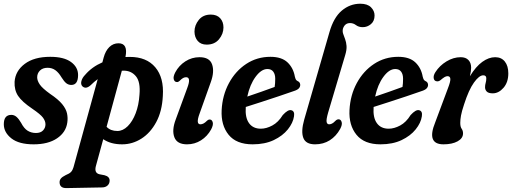

<svg xmlns="http://www.w3.org/2000/svg" viewBox="-22 -748 2686 1007"><path d="M166.5 -50.5Q191 -50.5 203.8 -64Q216.5 -77.5 216.5 -96Q216.5 -113 203.5 -130.8Q190.5 -148.5 147 -178Q93 -214.5 72.8 -245.2Q52.5 -276 54.5 -319Q58.5 -376 107.8 -413Q157 -450 241.5 -450Q313 -450 350.2 -423Q387.5 -396 387.5 -354.5Q387.5 -302.5 352 -302.5Q337.5 -302.5 326 -311.2Q314.5 -320 300.5 -342.5Q286 -367 268.5 -379.8Q251 -392.5 227.5 -392.5Q202 -392.5 187.5 -378Q173 -363.5 173 -342.5Q173 -325 186.5 -305Q200 -285 241 -255.5Q283.5 -227 304 -202Q324.5 -177 329.5 -153.2Q334.5 -129.5 331 -105.5Q324 -54 277.2 -22.5Q230.5 9 154.5 9Q77.5 9 37.8 -22.2Q-2 -53.5 -2 -96.5Q-2 -145.5 37.5 -145.5Q52.5 -145.5 64.8 -134.8Q77 -124 88.5 -104Q104 -74 123.2 -62.2Q142.5 -50.5 166.5 -50.5Z M454.5 -302Q428.5 -278 410 -295.5Q400.5 -305.5 405 -323Q409.5 -340.5 425 -356Q460 -397 515 -421L521.5 -445.5Q531 -481 551.2 -501Q571.5 -521 599.5 -521Q650.5 -521 636 -449Q647.5 -449.5 659 -449.5Q746.5 -449.5 792.5 -395Q838.5 -340.5 832 -244.5Q828 -164.5 797.5 -107.8Q767 -51 719.8 -21Q672.5 9 618.5 9Q558.5 9 519.5 -18L481 122.5Q471 159.5 500 166L526 171Q553 178 553 199Q553 215 542 225Q531 235 513 235L326.5 238.5Q290.5 239 290.5 207.5Q290.5 196.5 297.5 188Q304.5 179.5 322.5 170.5Q342.5 162.5 350.8 153.5Q359 144.5 363.5 129L490.5 -333Q472 -319.5 454.5 -302ZM626 -377.5Q621.5 -377.5 617 -377L537 -83Q557.5 -61 593.5 -61Q622.5 -61 647.8 -86Q673 -111 689.5 -153.8Q706 -196.5 709.5 -251Q715.5 -318 691 -347.8Q666.5 -377.5 626 -377.5Z M1062 -514Q1031.5 -514 1015 -533.2Q998.5 -552.5 998 -582Q998 -615.5 1020.5 -643.5Q1043 -671.5 1083.5 -671.5Q1115.5 -671.5 1132.8 -652.5Q1150 -633.5 1150 -604Q1150 -570.5 1126.8 -542.2Q1103.5 -514 1062 -514ZM1024.5 -151.5Q1004 -96 1029 -96Q1036.5 -96 1044.8 -100Q1053 -104 1063.5 -114.5Q1072 -122.5 1080 -121Q1090 -120 1093.8 -106.2Q1097.5 -92.5 1085.5 -69.5Q1065.5 -33 1032.2 -12Q999 9 959 9Q906.5 9 892.5 -28.2Q878.5 -65.5 899.5 -121L960.5 -287.5Q981.5 -343 954 -343Q946 -343 938.2 -338.8Q930.5 -334.5 919.5 -323.5Q911 -316 903.5 -318Q893 -319 889.2 -332.5Q885.5 -346 897.5 -369Q916.5 -404.5 950.2 -426.2Q984 -448 1024.5 -448Q1077 -448 1090.2 -410.5Q1103.5 -373 1084 -318.5Z M1520 -138Q1515 -103.5 1487.8 -69.5Q1460.5 -35.5 1413.8 -13.2Q1367 9 1303 9Q1218 9 1177.2 -41Q1136.5 -91 1140.5 -170.5Q1144.5 -248.5 1178.8 -312Q1213 -375.5 1269.5 -412.8Q1326 -450 1396.5 -450Q1455 -450 1485.8 -421Q1516.5 -392 1524.5 -346Q1527.5 -334.5 1530.2 -330.2Q1533 -326 1538.5 -323Q1551 -318 1552.5 -305Q1553.5 -294 1545.8 -285Q1538 -276 1516.5 -269.5Q1484 -258 1439.2 -243Q1394.5 -228 1348.8 -213.2Q1303 -198.5 1267 -187V-186.5Q1263 -131.5 1284 -102.2Q1305 -73 1346 -73Q1375 -73 1406.2 -89.8Q1437.5 -106.5 1461 -144.5Q1488.5 -174.5 1505.5 -170Q1524.5 -165.5 1520 -138ZM1380.5 -386Q1348.5 -386 1318.5 -345.2Q1288.5 -304.5 1275 -241.5Q1309 -253 1348.5 -266.8Q1388 -280.5 1418.5 -292Q1421.5 -309.5 1421.5 -335Q1421.5 -358.5 1411.2 -372.2Q1401 -386 1380.5 -386Z M1868 -728.5Q1905 -728.5 1923.8 -709.8Q1942.5 -691 1942.5 -667Q1942.5 -637.5 1923.5 -621.5Q1904.5 -605.5 1880.5 -605.5Q1859.5 -605.5 1845.2 -616.2Q1831 -627 1814 -627Q1786 -627 1776.5 -597Q1773.5 -583 1778 -570.2Q1782.5 -557.5 1788.2 -542.2Q1794 -527 1795.5 -507Q1797 -487 1788.5 -459L1699 -157.5Q1688.5 -121 1691 -108.5Q1693.5 -96 1704.5 -96Q1711.5 -96 1719.2 -99.8Q1727 -103.5 1737.5 -114.5Q1746.5 -123.5 1756 -122Q1766 -121 1770 -107.5Q1774 -94 1762 -71.5Q1741 -33.5 1707.5 -12.2Q1674 9 1630.5 9Q1581.5 9 1568.8 -25Q1556 -59 1573.5 -120.5L1705.5 -578Q1727.5 -656 1770.5 -692.2Q1813.5 -728.5 1868 -728.5Z M2190.5 -138Q2185.5 -103.5 2158.2 -69.5Q2131 -35.5 2084.2 -13.2Q2037.5 9 1973.5 9Q1888.5 9 1847.8 -41Q1807 -91 1811 -170.5Q1815 -248.5 1849.2 -312Q1883.5 -375.5 1940 -412.8Q1996.5 -450 2067 -450Q2125.5 -450 2156.2 -421Q2187 -392 2195 -346Q2198 -334.5 2200.8 -330.2Q2203.5 -326 2209 -323Q2221.5 -318 2223 -305Q2224 -294 2216.2 -285Q2208.5 -276 2187 -269.5Q2154.5 -258 2109.8 -243Q2065 -228 2019.2 -213.2Q1973.5 -198.5 1937.5 -187V-186.5Q1933.5 -131.5 1954.5 -102.2Q1975.5 -73 2016.5 -73Q2045.5 -73 2076.8 -89.8Q2108 -106.5 2131.5 -144.5Q2159 -174.5 2176 -170Q2195 -165.5 2190.5 -138ZM2051 -386Q2019 -386 1989 -345.2Q1959 -304.5 1945.5 -241.5Q1979.5 -253 2019 -266.8Q2058.5 -280.5 2089 -292Q2092 -309.5 2092 -335Q2092 -358.5 2081.8 -372.2Q2071.5 -386 2051 -386Z M2269.5 -321.5Q2255.5 -322.5 2252.8 -337Q2250 -351.5 2261.5 -369.5Q2283.5 -404 2319.8 -426Q2356 -448 2394.5 -448Q2420.5 -448 2434.8 -433.2Q2449 -418.5 2449 -393Q2449 -375.5 2442.5 -348Q2473.5 -399 2507.5 -423.5Q2541.5 -448 2575 -448Q2607.5 -448 2625.8 -425.2Q2644 -402.5 2644 -363Q2644 -316.5 2618.8 -287.5Q2593.5 -258.5 2562.5 -258.5Q2540 -258.5 2531 -267.8Q2522 -277 2522 -290.5Q2522 -302.5 2525.2 -313Q2528.5 -323.5 2528.5 -337.5Q2528.5 -353 2512.5 -353Q2491 -353 2463.8 -315Q2436.5 -277 2412 -200.5Q2399.5 -163 2395.8 -141.8Q2392 -120.5 2392 -103.5Q2392 -83 2399.2 -72.8Q2406.5 -62.5 2406.5 -48.5Q2406.5 -22.5 2378 -6.8Q2349.5 9 2304 9Q2213.5 9 2260.5 -106L2327.5 -285.5Q2341 -320 2340 -334.2Q2339 -348.5 2325 -348.5Q2318 -348.5 2309.8 -343.8Q2301.5 -339 2287.5 -327Q2277.5 -320 2269.5 -321.5Z"/></svg>

Font: Fraunces 144pt SuperSoft SemiBold
Style: Italic
Weight: 600
Italic angle: -16°
Version: Version 1.000;[b76b70a41]